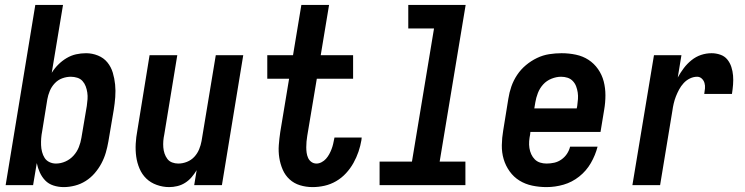

<svg xmlns="http://www.w3.org/2000/svg" viewBox="-20 -755 3040 783"><path d="M240 8Q218 8 198 1.5Q178 -5 164.5 -19Q151 -33 142.5 -51.5Q134 -70 130 -90L115 0H3L124 -735H237L191 -458Q202 -476 217.5 -491.5Q233 -507 251.5 -518Q270 -529 290 -533.5Q310 -538 331 -538Q356 -538 379.5 -528.5Q403 -519 418 -500.5Q433 -482 440 -458.5Q447 -435 449.5 -410Q452 -385 450 -359Q448 -333 444 -308L422 -178Q418 -155 411.5 -132.5Q405 -110 393.5 -88.5Q382 -67 366 -48.5Q350 -30 329.5 -17Q309 -4 285.5 2Q262 8 240 8ZM208 -88Q228 -88 247 -96.5Q266 -105 280 -120.5Q294 -136 301.5 -155Q309 -174 312 -193L334 -323Q336 -337 337 -350.5Q338 -364 336 -377.5Q334 -391 329.5 -403Q325 -415 316.5 -424.5Q308 -434 295 -438Q282 -442 269 -442Q251 -442 233.5 -435.5Q216 -429 203 -415Q190 -401 183 -384Q176 -367 173 -350L152 -220Q149 -205 148 -191Q147 -177 147.5 -163Q148 -149 151.5 -135.5Q155 -122 162 -111Q169 -100 181.5 -94Q194 -88 208 -88Z M670 8Q644 8 619 -1Q594 -10 576.5 -27Q559 -44 549 -67.5Q539 -91 535.5 -116.5Q532 -142 533.5 -169Q535 -196 540 -222L590 -530H703L650 -207Q647 -193 646 -180Q645 -167 646 -154Q647 -141 651 -129Q655 -117 662.5 -107Q670 -97 682 -92.5Q694 -88 707 -88Q725 -88 742.5 -95Q760 -102 772.5 -115.5Q785 -129 792 -146Q799 -163 802 -180L860 -530H972L885 0H772L782 -61Q773 -46 761.5 -32.5Q750 -19 735 -9.5Q720 0 703 4Q686 8 670 8Z M1255 8Q1228 8 1203.5 0.5Q1179 -7 1161 -23.5Q1143 -40 1133 -63Q1123 -86 1119 -111.5Q1115 -137 1117 -163.5Q1119 -190 1123 -217L1159 -434H1070V-530H1175L1209 -735H1322L1288 -530H1420V-434H1272L1233 -201Q1231 -189 1230 -177.5Q1229 -166 1229 -154.5Q1229 -143 1230.5 -132Q1232 -121 1236.5 -111Q1241 -101 1250 -94.5Q1259 -88 1271 -88Q1281 -88 1291.5 -93.5Q1302 -99 1309.5 -107.5Q1317 -116 1322.5 -126Q1328 -136 1332 -146.5Q1336 -157 1338.5 -167.5Q1341 -178 1343 -189Q1343 -190 1343.5 -191.5Q1344 -193 1344 -194H1455Q1455 -192 1454.5 -189.5Q1454 -187 1454 -184Q1450 -160 1442 -136.5Q1434 -113 1421.5 -90.5Q1409 -68 1391 -48.5Q1373 -29 1350.5 -16Q1328 -3 1303.5 2.5Q1279 8 1255 8Z M1528 0V-96H1660L1750 -639H1645V-735H1879L1773 -96H1878V0Z M2209 8Q2179 8 2150.5 2Q2122 -4 2098.5 -18.5Q2075 -33 2058.5 -56Q2042 -79 2034 -106Q2026 -133 2026.5 -163Q2027 -193 2032 -222L2053 -352Q2057 -378 2065.5 -402.5Q2074 -427 2089 -449.5Q2104 -472 2125 -489.5Q2146 -507 2170 -518.5Q2194 -530 2219.5 -534Q2245 -538 2270 -538Q2300 -538 2328.5 -532Q2357 -526 2380 -511Q2403 -496 2419 -473Q2435 -450 2442 -423Q2449 -396 2449 -366.5Q2449 -337 2444 -308L2429 -217H2143L2142 -207Q2139 -193 2138 -179Q2137 -165 2139 -151.5Q2141 -138 2146.5 -126Q2152 -114 2161 -105Q2170 -96 2182.5 -92Q2195 -88 2209 -88Q2225 -88 2240.5 -91.5Q2256 -95 2269.5 -104.5Q2283 -114 2292 -127.5Q2301 -141 2305 -157H2417Q2408 -122 2389.5 -90Q2371 -58 2342 -35Q2313 -12 2278.5 -2Q2244 8 2209 8ZM2159 -313H2332L2334 -323Q2336 -337 2337 -351Q2338 -365 2336 -378Q2334 -391 2329.5 -403Q2325 -415 2316 -424.5Q2307 -434 2294.5 -438Q2282 -442 2268 -442Q2249 -442 2229 -434Q2209 -426 2195 -410.5Q2181 -395 2173.5 -375.5Q2166 -356 2163 -337Z M2559 0 2647 -530H2759L2744 -439Q2755 -459 2768.5 -477Q2782 -495 2800 -509.5Q2818 -524 2839 -531Q2860 -538 2882 -538Q2900 -538 2917.5 -532Q2935 -526 2946 -512.5Q2957 -499 2962.5 -482Q2968 -465 2969.5 -447Q2971 -429 2969.5 -410Q2968 -391 2965 -372H2852Q2854 -383 2855 -394.5Q2856 -406 2853 -416.5Q2850 -427 2842 -434.5Q2834 -442 2823 -442Q2808 -442 2793.5 -435Q2779 -428 2768 -416Q2757 -404 2749.5 -390Q2742 -376 2736.5 -362Q2731 -348 2727.5 -333Q2724 -318 2722 -303L2672 0Z"/></svg>

Font: Iosevka Curly Oblique
Style: Bold
Weight: 700
Italic angle: -9°
Monospace: yes
Designer: Belleve Invis
Foundry: Belleve Invis
Version: Version 11.1.0; ttfautohint (v1.8.3)